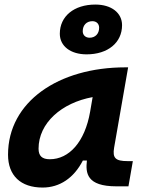

<svg xmlns="http://www.w3.org/2000/svg" viewBox="-20 -821 626 851"><path d="M168.9 10.3C244.6 10.3 307.6 -32.2 347.2 -109.4H365.2C358.9 -54.2 363.8 4.9 496.1 4.9H549.3L568.8 -106.9H545.4C491.7 -106.9 478 -120.6 485.8 -166.5L547.9 -522.5H535.6C239.3 -522.5 15.6 -370.1 15.6 -135.3C15.6 -43 71.3 10.3 168.9 10.3ZM363.8 -580.1C458 -580.1 521 -631.8 521 -709.5C521 -764.2 473.6 -800.8 402.8 -800.8C308.1 -800.8 245.1 -749 245.1 -671.4C245.1 -616.7 292.5 -580.1 363.8 -580.1ZM200.7 -115.2C166.5 -115.2 150.9 -129.9 150.9 -162.1C150.9 -275.4 252.4 -365.2 390.6 -390.6L379.4 -325.7C356 -191.4 286.1 -115.2 200.7 -115.2ZM377 -653.8C358.9 -653.8 346.7 -665.5 346.7 -682.6C346.7 -709.5 363.8 -727.1 389.6 -727.1C407.7 -727.1 419.4 -715.3 419.4 -698.2C419.4 -671.4 402.3 -653.8 377 -653.8Z"/></svg>

Font: Cascadia Mono NF
Style: Bold Italic
Weight: 700
Italic angle: -10°
Monospace: yes
Designer: Aaron Bell
Foundry: Saja Typeworks
Version: Version 2404.023